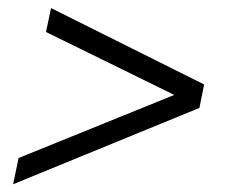

<svg xmlns="http://www.w3.org/2000/svg" viewBox="-20 -488 567 479"><path d="M477.5 -218.8 12.7 -28.3 26.4 -93.8 460 -269.5 453.1 -232.4 94.7 -408.2 107.4 -467.8 489.3 -277.3Z"/></svg>

Font: Crimson Pro ExtraLight Light
Style: Italic
Weight: 300
Italic angle: -12°
Version: Version 1.002